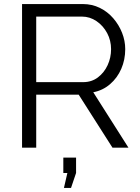

<svg xmlns="http://www.w3.org/2000/svg" viewBox="-20 -730 693 949"><path d="M89 0V-710H389Q435 -710 473.5 -691Q512 -672 540 -639.5Q568 -607 583.5 -567.5Q599 -528 599 -487Q599 -435 579.5 -390Q560 -345 524 -314Q488 -283 441 -274L615 0H536L369 -262H159V0ZM159 -324H391Q433 -324 464 -347.5Q495 -371 512 -408Q529 -445 529 -487Q529 -530 509.5 -566.5Q490 -603 457 -625.5Q424 -648 385 -648H159ZM296 199 313 125H293V49H356V125L331 199Z"/></svg>

Font: Raleway
Style: Regular
Weight: 400
Designer: Matt McInerney, Pablo Impallari, Rodrigo Fuenzalida
Foundry: Matt McInerney, Pablo Impallari, Rodrigo Fuenzalida
Version: Version 4.101;RELEASE